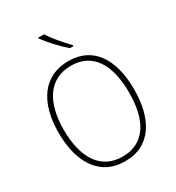

<svg xmlns="http://www.w3.org/2000/svg" viewBox="-222 -1082 1119 1224"><g transform="rotate(-30 337.5 -470.0)"><path d="M293 -950H250V-943C283 -897 344 -832 391 -791H417V-799C376 -840 322 -903 293 -950ZM615 -358C615 -582 523 -725 341 -725C158 -725 59 -584 59 -359C59 -152 144 10 338 10C531 10 615 -149 615 -358ZM97 -359C97 -559 177 -691 341 -691C495 -691 577 -570 577 -358C577 -153 501 -24 338 -24C176 -24 97 -156 97 -359Z"/></g></svg>

Font: Noto Sans Bengali SemiCondensed ExtraLight
Style: Regular
Weight: 200
Width: 4
Designer: Joana Ranito - Universal Thirst; Jelle Bosma - Monotype Design Team
Foundry: Universal Thirst ehf.
Version: Version 3.000